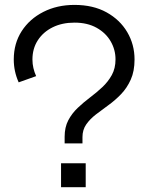

<svg xmlns="http://www.w3.org/2000/svg" viewBox="-20 -782 606 802"><path d="M58 -438Q47.5 -461.5 42.5 -485.2Q37.5 -509 37.5 -533.5Q37.5 -600.5 70.5 -651.8Q103.5 -703 161 -732.2Q218.5 -761.5 291 -761.5Q369 -761.5 425 -730.5Q481 -699.5 511.5 -647.8Q542 -596 542 -533.5Q542 -484.5 526.2 -449.5Q510.5 -414.5 485.8 -388.8Q461 -363 433.2 -343Q405.5 -323 380.5 -303.8Q355.5 -284.5 340 -262Q324.5 -239.5 324.5 -209.5V-183H250V-211Q250 -250.5 265.2 -279.5Q280.5 -308.5 304.8 -331.5Q329 -354.5 356.2 -375Q383.5 -395.5 407.5 -418Q431.5 -440.5 447 -468.5Q462.5 -496.5 462.5 -534Q462.5 -574.5 442.2 -609.5Q422 -644.5 383.5 -666Q345 -687.5 291 -687.5Q239.5 -687.5 200 -668Q160.5 -648.5 138 -613.8Q115.5 -579 115.5 -533.5Q115.5 -515 119.5 -497.8Q123.5 -480.5 131 -464ZM235 -100H338V0H235Z"/></svg>

Font: Hepta Slab ExtraLight
Style: Regular
Weight: 400
Version: Version 1.102